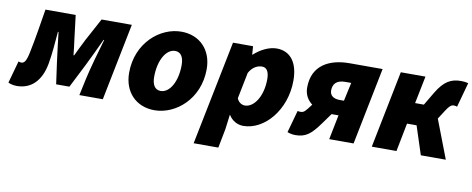

<svg xmlns="http://www.w3.org/2000/svg" viewBox="-91 -781 3014 1226"><g transform="rotate(10 1416.0 -168.0)"><path d="M26 12C120 12 182 -52 202 -164C214 -232 218 -292 225 -374H229C236 -314 244 -246 252 -186L272 -42H358L436 -196C463 -249 495 -319 521 -374H525C505 -308 467 -172 454 -112L430 0H582L682 -500H486L406 -352C385 -312 370 -278 353 -244H349C346 -278 341 -312 336 -352L318 -500H122C106 -402 92 -310 72 -214C60 -156 48 -140 28 -140C21 -140 17 -142 10 -144L-30 0C-15 8 8 12 26 12Z M918 12C1056 12 1202 -110 1202 -304C1202 -428 1122 -512 1002 -512C864 -512 718 -390 718 -196C718 -72 798 12 918 12ZM936 -116C898 -116 880 -148 880 -198C880 -306 926 -384 984 -384C1022 -384 1040 -352 1040 -302C1040 -194 994 -116 936 -116Z M1202 176H1362L1386 52L1398 -42H1400C1420 -8 1456 12 1494 12C1632 12 1760 -138 1760 -328C1760 -446 1708 -512 1620 -512C1572 -512 1518 -486 1474 -446H1472L1468 -500H1338ZM1482 -118C1462 -118 1440 -130 1430 -156L1464 -326C1488 -370 1522 -382 1548 -382C1576 -382 1594 -360 1594 -308C1594 -196 1540 -118 1482 -118Z M2050 0H2208L2308 -500H2094C1966 -500 1854 -447 1854 -300C1854 -254 1875 -221 1905 -198L1902 -194C1871 -153 1862 -140 1840 -140C1834 -140 1830 -140 1820 -142L1780 2C1796 9 1818 12 1832 12C1898 12 1932 -14 1988 -92L2037 -160H2038H2082ZM2072 -258C2030 -258 2008 -278 2008 -308C2008 -352 2032 -378 2088 -378H2126L2100 -258Z M2326 0H2486L2522 -184H2584L2644 0H2806L2710 -250L2746 -306C2766 -338 2780 -350 2796 -350C2806 -350 2812 -348 2818 -346L2862 -506C2848 -510 2834 -512 2816 -512C2752 -512 2707 -490 2658 -408L2607 -322H2550L2586 -500H2426Z"/></g></svg>

Font: Source Sans Pro Black
Style: Italic
Weight: 900
Italic angle: -11°
Designer: Paul D. Hunt
Foundry: Adobe Systems Incorporated
Version: Version 3.006;hotconv 1.0.111;makeotfexe 2.5.65597